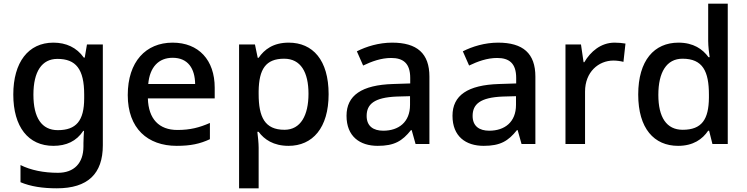

<svg xmlns="http://www.w3.org/2000/svg" viewBox="-20 -780 4045 1040"><path d="M269 -549C133 -549 52 -442 52 -268C52 -93 133 10 269 10C339 10 394 -15 431 -71H435C434 -57 432 -22 432 -5V13C432 104 381 156 294 156C217 156 147 142 91 114V207C146 230 210 240 288 240C456 240 537 161 537 7V-539H451L439 -468H434C395 -523 338 -549 269 -549ZM291 -461C391 -461 436 -406 436 -268V-248C436 -125 392 -75 293 -75C206 -75 161 -142 161 -267C161 -393 207 -461 291 -461Z M915 -549C770 -549 672 -446 672 -265C672 -84 780 10 937 10C1013 10 1063 -1 1117 -26V-114C1060 -89 1010 -76 941 -76C841 -76 784 -136 781 -247H1143V-305C1143 -455 1056 -549 915 -549ZM915 -467C998 -467 1036 -409 1037 -325H783C791 -416 839 -467 915 -467Z M1544 -549C1460 -549 1412 -512 1381 -467H1376L1361 -539H1275V240H1381V20C1381 -5 1377 -42 1374 -66H1381C1411 -25 1461 10 1543 10C1673 10 1760 -87 1760 -270C1760 -455 1674 -549 1544 -549ZM1519 -462C1609 -462 1651 -389 1651 -272C1651 -156 1609 -77 1521 -77C1414 -77 1381 -146 1381 -271V-287C1383 -405 1419 -462 1519 -462Z M2104 -549C2032 -549 1964 -528 1913 -502L1947 -425C1993 -447 2044 -466 2099 -466C2164 -466 2202 -437 2202 -358V-328L2110 -325C1939 -320 1857 -263 1857 -153C1857 -41 1929 10 2026 10C2116 10 2159 -16 2206 -75H2210L2231 0H2306V-365C2306 -491 2239 -549 2104 -549ZM2129 -257 2201 -259V-212C2201 -118 2139 -72 2056 -72C2003 -72 1966 -96 1966 -152C1966 -215 2006 -252 2129 -257Z M2678 -549C2606 -549 2538 -528 2487 -502L2521 -425C2567 -447 2618 -466 2673 -466C2738 -466 2776 -437 2776 -358V-328L2684 -325C2513 -320 2431 -263 2431 -153C2431 -41 2503 10 2600 10C2690 10 2733 -16 2780 -75H2784L2805 0H2880V-365C2880 -491 2813 -549 2678 -549ZM2703 -257 2775 -259V-212C2775 -118 2713 -72 2630 -72C2577 -72 2540 -96 2540 -152C2540 -215 2580 -252 2703 -257Z M3309 -549C3235 -549 3179 -501 3145 -443H3141L3127 -539H3043V0H3149V-284C3149 -390 3222 -452 3303 -452C3320 -452 3342 -449 3357 -445L3368 -544C3352 -547 3328 -549 3309 -549Z M3653 10C3735 10 3785 -26 3816 -72H3821L3839 0H3922V-760H3816V-558C3816 -531 3821 -488 3824 -470H3818C3786 -514 3736 -549 3655 -549C3524 -549 3437 -453 3437 -268C3437 -84 3523 10 3653 10ZM3678 -77C3590 -77 3546 -145 3546 -266C3546 -388 3590 -462 3677 -462C3787 -462 3820 -393 3820 -267V-251C3819 -134 3782 -77 3678 -77Z"/></svg>

Font: Noto Sans Bamum Medium
Style: Regular
Weight: 500
Designer: Monotype Design Team
Foundry: Monotype Imaging Inc.
Version: Version 2.002